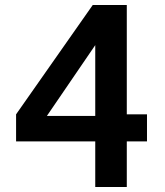

<svg xmlns="http://www.w3.org/2000/svg" viewBox="-20 -750 660 770"><path d="M488.5 0V-183H569.5V-291.5H488.5V-730H352L44.5 -291.5V-183H362V0ZM168 -285 362 -569V-285Z"/></svg>

Font: Monaspace Neon SemiBold
Style: Regular
Weight: 600
Designer: Riley Cran & the Lettermatic Team
Foundry: Lettermatic
Version: Version 1.200 (Monaspace Neon)